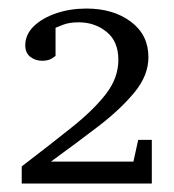

<svg xmlns="http://www.w3.org/2000/svg" viewBox="-20 -812 406 449"><path d="M335 -382.8H30.8V-422.9Q97.2 -473.6 147.9 -514.2Q198.7 -554.7 227.8 -592.3Q256.8 -629.9 256.8 -671.9Q256.8 -715.3 229.2 -737.5Q201.7 -759.8 164.1 -759.8Q141.6 -759.8 127 -753.9Q112.3 -748 109.9 -747.1V-681.2Q109.9 -681.2 101.6 -675.5Q93.3 -669.9 78.1 -669.9Q63 -669.9 51 -679Q39.1 -688 39.1 -706.1Q39.1 -731.4 59.1 -750.7Q79.1 -770 111.6 -781Q144 -792 182.1 -792Q245.1 -792 286.1 -761.2Q327.1 -730.5 327.1 -678.2Q327.1 -635.7 294.4 -595.9Q261.7 -556.2 209.7 -516.4Q157.7 -476.6 99.1 -434.1H292L303.2 -484.9H335Z"/></svg>

Font: Eeyek
Style: Regular
Weight: 400
Designer: Pravabati Chingangbam and Tabish
Foundry: SIL International
Version: Version 2.000